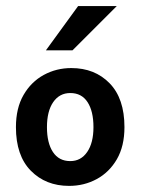

<svg xmlns="http://www.w3.org/2000/svg" viewBox="-20 -606 465 635"><path d="M208.5 8.8Q131.3 8.8 82 -41.3Q32.7 -91.3 32.7 -185.5Q32.7 -248.5 57.9 -292Q83 -335.4 124.8 -358.2Q166.5 -380.9 215.8 -380.9Q293.5 -380.9 342.5 -330.6Q391.6 -280.3 391.6 -185.5Q391.6 -122.6 366.5 -79.3Q341.3 -36.1 299.8 -13.7Q258.3 8.8 208.5 8.8ZM212.4 -73.2Q247.6 -73.2 268.3 -103.3Q289.1 -133.3 289.1 -185.5Q289.1 -238.3 269.5 -268.3Q250 -298.3 212.4 -298.3Q176.8 -298.3 156 -268.3Q135.3 -238.3 135.3 -185.5Q135.3 -133.3 155 -103.3Q174.8 -73.2 212.4 -73.2ZM131.8 -439.5 238.3 -585.9H366.2L219.7 -439.5Z"/></svg>

Font: Harmattan
Style: Bold
Weight: 700
Designer: George W. Nuss III and SIL International
Foundry: SIL International
Version: Version 4.000